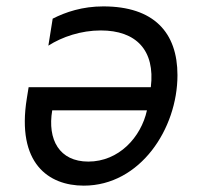

<svg xmlns="http://www.w3.org/2000/svg" viewBox="-20 -574 629 601"><path d="M303.3 -554C237.9 -554 185.4 -536.2 144.9 -515.6L131.4 -431.1C174.7 -458.8 233.7 -478.7 295.5 -478.7C405.5 -478.7 466.3 -417.3 452.1 -301.1H69.6L63.9 -265.6C31.2 -62.5 132.1 7.1 242.2 7.1C419 7.1 535.5 -171.2 535.5 -338.8C535.5 -472.3 461.6 -554 303.3 -554ZM256.4 -68.2C166.2 -68.2 127.8 -136.4 143.5 -228.7H440C421.5 -144.2 351.9 -68.2 256.4 -68.2Z"/></svg>

Font: TID UI
Style: Italic
Weight: 400
Italic angle: -9.39999°
Designer: The TID Project Authors
Foundry: Bakken & Bæck
Version: Version 1.001;hotconv 1.0.109;makeotfexe 2.5.65596